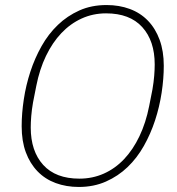

<svg xmlns="http://www.w3.org/2000/svg" viewBox="-20 -730 703 762"><path d="M293 12Q243 12 201 -3.5Q159 -19 129 -50Q99 -81 82.5 -125.5Q66 -170 66 -229Q66 -280 74.5 -336Q83 -392 100.5 -445.5Q118 -499 145 -547Q172 -595 209.5 -631Q247 -667 295 -688.5Q343 -710 403 -710Q453 -710 495 -694.5Q537 -679 567 -648Q597 -617 613.5 -572Q630 -527 630 -469Q630 -418 621.5 -362Q613 -306 595.5 -252.5Q578 -199 551 -151Q524 -103 486.5 -67Q449 -31 400.5 -9.5Q352 12 293 12ZM295 -21Q347 -21 392 -41Q437 -61 472.5 -98.5Q508 -136 533.5 -189.5Q559 -243 572 -309L585 -375Q590 -404 592 -429Q594 -454 594 -474Q594 -568 544.5 -622.5Q495 -677 401 -677Q349 -677 304 -656.5Q259 -636 223.5 -598.5Q188 -561 162.5 -508Q137 -455 124 -389L111 -323Q106 -294 104 -269Q102 -244 102 -224Q102 -130 151.5 -75.5Q201 -21 295 -21Z"/></svg>

Font: IBM Plex Sans ExtLt
Style: Italic
Weight: 200
Italic angle: -11°
Designer: Mike Abbink, Paul van der Laan, Pieter van Rosmalen
Foundry: Bold Monday
Version: Version 3.005